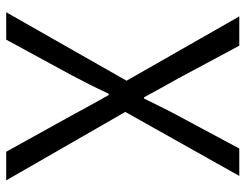

<svg xmlns="http://www.w3.org/2000/svg" viewBox="-104 -668 772 603"><g transform="rotate(90 281.5 -366.0)"><path d="M18 0H104L215 -204C234 -240 253 -277 274 -322H278C303 -277 324 -240 343 -204L456 0H546L331 -374L532 -732H446L342 -538C324 -505 310 -475 289 -433H285C262 -475 246 -505 227 -538L123 -732H31L233 -378Z"/></g></svg>

Font: ChiuKong Gothic CL Normal
Style: Regular
Weight: 350
Designer: Ryoko NISHIZUKA 西塚涼子 (kana, bopomofo & ideographs); Paul D. Hunt (Latin, Greek & Cyrillic); Sandoll Communications 산돌커뮤니
Foundry: Adobe
Version: Version 1.300